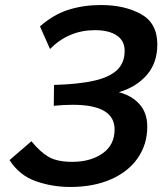

<svg xmlns="http://www.w3.org/2000/svg" viewBox="-20 -732 666 764"><path d="M566 -228Q566 -158 528.5 -103.5Q491 -49 421.5 -18.5Q352 12 260 12Q188 12 122.5 -11Q57 -34 18 -95L105 -170Q139 -128 173 -108Q207 -88 268 -88Q340 -88 388 -121.5Q436 -155 436 -217Q436 -315 270 -315Q231 -315 194 -311L195 -394Q294 -397 355 -411Q416 -425 446 -453.5Q476 -482 476 -530Q476 -570 444.5 -591Q413 -612 358 -612Q253 -612 179 -537L139 -627Q194 -675 253.5 -693.5Q313 -712 381 -712Q476 -712 541 -676Q606 -640 606 -555Q606 -482 564.5 -434Q523 -386 453 -365Q504 -352 535 -317.5Q566 -283 566 -228Z"/></svg>

Font: KoHo
Style: Bold Italic
Weight: 700
Italic angle: -10°
Version: Version 1.000; ttfautohint (v1.6)